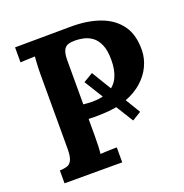

<svg xmlns="http://www.w3.org/2000/svg" viewBox="-126 -816 892 929"><g transform="rotate(-20 319.5 -351.0)"><path d="M466 -172 308 -427 357 -456 512 -200ZM50 -66Q73 -67 88.5 -72Q104 -77 112.5 -95Q121 -113 121 -153V-536Q121 -563 122.5 -588Q124 -613 125 -626Q109 -625 85 -624.5Q61 -624 50 -623V-700Q121 -701 192 -701Q263 -701 334 -702Q422 -703 487.5 -679Q553 -655 588.5 -605Q624 -555 622 -475Q621 -435 603 -396.5Q585 -358 550 -326.5Q515 -295 462 -275Q409 -255 338 -253Q316 -252 299.5 -252Q283 -252 266 -253V-165Q266 -137 265 -112Q264 -87 262 -74Q273 -75 290 -75.5Q307 -76 323.5 -76.5Q340 -77 347 -77V0H50ZM266 -328Q277 -327 288 -326Q299 -325 311 -325Q366 -325 400.5 -343.5Q435 -362 451 -397.5Q467 -433 467 -484Q467 -534 453.5 -564Q440 -594 419 -608.5Q398 -623 375 -627.5Q352 -632 333 -632Q312 -632 297 -627Q282 -622 274 -605Q266 -588 266 -553Z"/></g></svg>

Font: Lora
Style: Weight 700
Weight: 700
Designer: Olga Karpushina, Alexei Vanyashin (Cyrillic)
Foundry: Cyreal
Version: Version 3.001